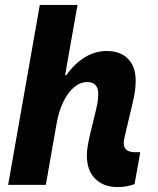

<svg xmlns="http://www.w3.org/2000/svg" viewBox="-20 -750 640 779"><path d="M458 9Q399.5 9 366 -25Q332.5 -59 332.5 -118Q332.5 -137.5 335.8 -157.2Q339 -177 345.5 -205L369 -302Q374.5 -323.5 376.5 -339.5Q378.5 -355.5 378.5 -369Q378.5 -393.5 367.2 -405.2Q356 -417 334 -417Q305.5 -417 280.5 -396Q255.5 -375 237 -337Q218.5 -299 209.5 -248L166 0H13L141.5 -730H294.5L240 -422L221.5 -445H249Q320 -543 413.5 -543Q468.5 -543 499.5 -511.2Q530.5 -479.5 530.5 -423Q530.5 -403 527.5 -380.8Q524.5 -358.5 518 -331.5L490.5 -215.5Q485.5 -195 483.8 -185.8Q482 -176.5 482 -170Q482 -132.5 527.5 -132.5H549L526 -3Q509 3 492.2 6Q475.5 9 458 9Z"/></svg>

Font: Google Sans Code
Style: Italic
Weight: 400
Italic angle: -10°
Monospace: yes
Designer: Google Sans Code Authors
Foundry: Google LLC
Version: Version 6.000